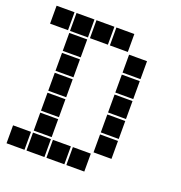

<svg xmlns="http://www.w3.org/2000/svg" viewBox="-126 -802 851 905"><g transform="rotate(20 300.0 -350.0)"><path d="M6 -695Q5 -695 5 -695Q5 -695 5 -694V-606Q5 -605 5 -605Q5 -605 6 -605H94Q95 -605 95 -605Q95 -605 95 -606V-694Q95 -695 95 -695Q95 -695 94 -695ZM106 -695Q105 -695 105 -695Q105 -695 105 -694V-606Q105 -605 105 -605Q105 -605 106 -605H194Q195 -605 195 -605Q195 -605 195 -606V-694Q195 -695 195 -695Q195 -695 194 -695ZM206 -695Q205 -695 205 -695Q205 -695 205 -694V-606Q205 -605 205 -605Q205 -605 206 -605H294Q295 -605 295 -605Q295 -605 295 -606V-694Q295 -695 295 -695Q295 -695 294 -695ZM306 -695Q305 -695 305 -695Q305 -695 305 -694V-606Q305 -605 305 -605Q305 -605 306 -605H394Q395 -605 395 -605Q395 -605 395 -606V-694Q395 -695 395 -695Q395 -695 394 -695ZM106 -595Q105 -595 105 -595Q105 -595 105 -594V-506Q105 -505 105 -505Q105 -505 106 -505H194Q195 -505 195 -505Q195 -505 195 -506V-594Q195 -595 195 -595Q195 -595 194 -595ZM406 -595Q405 -595 405 -595Q405 -595 405 -594V-506Q405 -505 405 -505Q405 -505 406 -505H494Q495 -505 495 -505Q495 -505 495 -506V-594Q495 -595 495 -595Q495 -595 494 -595ZM106 -495Q105 -495 105 -495Q105 -495 105 -494V-406Q105 -405 105 -405Q105 -405 106 -405H194Q195 -405 195 -405Q195 -405 195 -406V-494Q195 -495 195 -495Q195 -495 194 -495ZM406 -495Q405 -495 405 -495Q405 -495 405 -494V-406Q405 -405 405 -405Q405 -405 406 -405H494Q495 -405 495 -405Q495 -405 495 -406V-494Q495 -495 495 -495Q495 -495 494 -495ZM106 -395Q105 -395 105 -395Q105 -395 105 -394V-306Q105 -305 105 -305Q105 -305 106 -305H194Q195 -305 195 -305Q195 -305 195 -306V-394Q195 -395 195 -395Q195 -395 194 -395ZM406 -395Q405 -395 405 -395Q405 -395 405 -394V-306Q405 -305 405 -305Q405 -305 406 -305H494Q495 -305 495 -305Q495 -305 495 -306V-394Q495 -395 495 -395Q495 -395 494 -395ZM106 -295Q105 -295 105 -295Q105 -295 105 -294V-206Q105 -205 105 -205Q105 -205 106 -205H194Q195 -205 195 -205Q195 -205 195 -206V-294Q195 -295 195 -295Q195 -295 194 -295ZM406 -295Q405 -295 405 -295Q405 -295 405 -294V-206Q405 -205 405 -205Q405 -205 406 -205H494Q495 -205 495 -205Q495 -205 495 -206V-294Q495 -295 495 -295Q495 -295 494 -295ZM106 -195Q105 -195 105 -195Q105 -195 105 -194V-106Q105 -105 105 -105Q105 -105 106 -105H194Q195 -105 195 -105Q195 -105 195 -106V-194Q195 -195 195 -195Q195 -195 194 -195ZM406 -195Q405 -195 405 -195Q405 -195 405 -194V-106Q405 -105 405 -105Q405 -105 406 -105H494Q495 -105 495 -105Q495 -105 495 -106V-194Q495 -195 495 -195Q495 -195 494 -195ZM6 -95Q5 -95 5 -95Q5 -95 5 -94V-6Q5 -5 5 -5Q5 -5 6 -5H94Q95 -5 95 -5Q95 -5 95 -6V-94Q95 -95 95 -95Q95 -95 94 -95ZM106 -95Q105 -95 105 -95Q105 -95 105 -94V-6Q105 -5 105 -5Q105 -5 106 -5H194Q195 -5 195 -5Q195 -5 195 -6V-94Q195 -95 195 -95Q195 -95 194 -95ZM206 -95Q205 -95 205 -95Q205 -95 205 -94V-6Q205 -5 205 -5Q205 -5 206 -5H294Q295 -5 295 -5Q295 -5 295 -6V-94Q295 -95 295 -95Q295 -95 294 -95ZM306 -95Q305 -95 305 -95Q305 -95 305 -94V-6Q305 -5 305 -5Q305 -5 306 -5H394Q395 -5 395 -5Q395 -5 395 -6V-94Q395 -95 395 -95Q395 -95 394 -95Z"/></g></svg>

Font: Doto Black
Style: Regular
Weight: 900
Monospace: yes
Version: Version 1.000